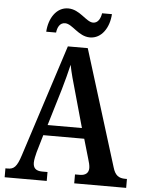

<svg xmlns="http://www.w3.org/2000/svg" viewBox="-60 -961 764 1009"><g transform="rotate(5 322.0 -456.5)"><path d="M385 -771C447 -771 486 -832 490 -903H438C434 -876 421 -850 395 -850C358 -850 321 -913 259 -913C196 -913 158 -851 154 -781H206C209 -808 221 -834 249 -834C288 -834 324 -771 385 -771ZM3 0H225V-47H197C162 -47 149 -63 149 -90C149 -106 155 -130 159 -146L186 -238H402L432 -135C437 -120 442 -100 442 -87C442 -60 424 -47 396 -47H370V0H644V-47H635C601 -47 581 -60 569 -102L379 -714H274L83 -123C63 -60 47 -47 15 -47H3ZM204 -293 262 -486C276 -534 287 -577 297 -619C305 -577 318 -531 333 -479L385 -293Z"/></g></svg>

Font: Noto Serif Bengali Condensed
Style: Regular
Weight: 400
Width: 3
Designer: Juan Bruce, Universal Thirst, Indian Type Foundry and the Monotype Design Team.
Foundry: Monotype Imaging Inc.
Version: Version 2.003